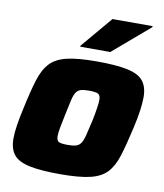

<svg xmlns="http://www.w3.org/2000/svg" viewBox="-82 -784 736 860"><g transform="rotate(10 286.0 -354.5)"><path d="M250 8Q160 8 109 -3Q58 -14 37 -40.5Q16 -67 16 -113Q16 -140 21.5 -175.5Q27 -211 37 -255Q54 -335 70 -386.5Q86 -438 113 -466.5Q140 -495 189.5 -506.5Q239 -518 323 -518Q413 -518 464.5 -507Q516 -496 537 -469Q558 -442 558 -396Q558 -343 538 -255Q520 -175 504 -123.5Q488 -72 461 -43.5Q434 -15 384.5 -3.5Q335 8 250 8ZM261 -127Q284 -127 297.5 -131Q311 -135 319.5 -147Q328 -159 334.5 -185Q341 -211 351 -255Q365 -324 365 -351Q365 -372 353 -377.5Q341 -383 313 -383Q289 -383 275.5 -379Q262 -375 254 -363Q246 -351 240 -325Q234 -299 225 -255Q217 -218 213 -195Q209 -172 209 -158Q209 -137 220.5 -132Q232 -127 261 -127ZM239 -570 240 -575 360 -717H543L542 -712L376 -570Z"/></g></svg>

Font: Saira ExtraBold
Style: Italic
Weight: 800
Italic angle: -12°
Designer: Hector Gatti with collaboration of the Omnibus-Type team
Foundry: Omnibus-Type
Version: Version 1.100; ttfautohint (v1.8.3)